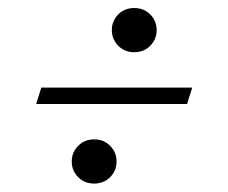

<svg xmlns="http://www.w3.org/2000/svg" viewBox="-20 -458 554 467"><path d="M80.5 -245H447.5L435 -205H68ZM306.5 -438.5Q330 -438.5 345.5 -422.8Q361 -407 361 -385Q361 -362.5 345.5 -346.8Q330 -331 306.5 -331Q283 -331 267.5 -346.8Q252 -362.5 252 -385Q252 -407 267.5 -422.8Q283 -438.5 306.5 -438.5ZM209 -119Q232.5 -119 248 -103.2Q263.5 -87.5 263.5 -65Q263.5 -43 248 -27.2Q232.5 -11.5 209 -11.5Q185.5 -11.5 170 -27.2Q154.5 -43 154.5 -65Q154.5 -87.5 170 -103.2Q185.5 -119 209 -119Z"/></svg>

Font: Newsreader 28pt
Style: Italic
Weight: 400
Italic angle: -17°
Version: Version 1.003